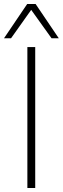

<svg xmlns="http://www.w3.org/2000/svg" viewBox="-57 -934 312 954"><path d="M79 0V-700H118V0ZM-37 -744 78 -914H120L235 -744H199L98 -885L-2 -744Z"/></svg>

Font: Georama ExtraCondensed Thin ExtraLight
Style: Regular
Weight: 250
Version: Version 1.001